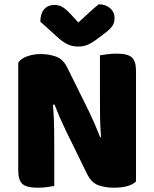

<svg xmlns="http://www.w3.org/2000/svg" viewBox="-20 -867 719 895"><path d="M614 -21Q600 -7 573.5 0.5Q547 8 510 8Q473 8 440 -3Q407 -14 386 -56L287 -258Q272 -289 260 -316.5Q248 -344 234 -380L227 -378Q232 -315 232.5 -261.5Q233 -208 233 -159V0Q222 2 200 5Q178 8 155 8Q104 8 84.5 -9.5Q65 -27 65 -72V-575Q79 -595 108 -605Q137 -615 170 -615Q207 -615 240.5 -603.5Q274 -592 294 -551L394 -349Q409 -318 421 -290.5Q433 -263 447 -227L451 -228Q447 -276 446.5 -318.5Q446 -361 446 -400V-609Q457 -611 479 -614Q501 -617 524 -617Q575 -617 594.5 -599.5Q614 -582 614 -537ZM345 -762Q370 -785 394 -807Q418 -829 440 -847Q472 -847 493 -829Q514 -811 514 -783Q514 -762 504 -746.5Q494 -731 466 -710L438 -689Q409 -667 389 -658.5Q369 -650 345 -650Q315 -650 293 -661.5Q271 -673 251 -691L168 -766Q168 -803 185.5 -823.5Q203 -844 235 -844Q255 -844 272.5 -833.5Q290 -823 318 -792Z"/></svg>

Font: Baloo Thambi 2 ExtraBold
Style: Regular
Weight: 800
Designer: Aadarsh Rajan and Ek Type
Foundry: Ek Type
Version: Version 1.640;hotconv 1.0.111;makeotfexe 2.5.65597; ttfautoh